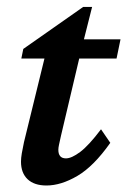

<svg xmlns="http://www.w3.org/2000/svg" viewBox="-20 -540 376 567"><path d="M305.7 -118.2Q256.8 -48.8 208.5 -20.5Q160.2 7.8 117.2 7.8Q81.1 7.8 61.5 -10.7Q42 -29.3 42 -62.5Q42 -73.2 44.4 -87.4Q46.9 -101.6 50.8 -120.1L111.3 -367.2H43L48.8 -395.5L225.6 -519.5H252L219.7 -391.6L160.2 -139.6Q156.2 -122.1 154.3 -112.8Q152.3 -103.5 152.3 -97.7Q152.3 -72.3 174.8 -72.3Q191.4 -72.3 216.8 -91.3Q242.2 -110.4 278.3 -158.2ZM166 -367.2 177.7 -423.8H335.9L324.2 -367.2Z"/></svg>

Font: Crimson Pro SemiBold
Style: Italic
Weight: 600
Italic angle: -12°
Designer: Jacques Le Bailly
Foundry: Baron von Fonthausen
Version: Version 1.003